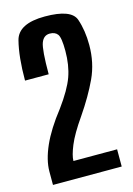

<svg xmlns="http://www.w3.org/2000/svg" viewBox="-107 -736 548 792"><g transform="rotate(-15 167.0 -340.0)"><path d="M18.5 0V-57Q18.5 -105.5 45.2 -165.8Q72 -226 127 -296Q176.5 -363.5 193.8 -411.8Q211 -460 211 -521Q211 -578 200.2 -592.2Q189.5 -606.5 167 -606.5Q140.5 -606.5 130 -578.2Q119.5 -550 119.5 -445.5H18.5Q18.5 -547 35.5 -613.5Q52.5 -680 165.5 -680Q278.5 -680 295.5 -630.8Q312.5 -581.5 312.5 -519Q312.5 -443 282.8 -379Q253 -315 204 -243.5Q160 -180.5 142.8 -138.5Q125.5 -96.5 125.5 -73.5H312V0Z"/></g></svg>

Font: Anybody Condensed Medium
Style: Regular
Weight: 500
Width: 3
Designer: Tyler Finck
Foundry: Etcetera Type Company
Version: Version 1.010; ttfautohint (v1.8.3) -l 8 -r 50 -G 200 -x 14 